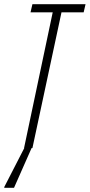

<svg xmlns="http://www.w3.org/2000/svg" viewBox="-52 -708 429 918"><path d="M103 -688H357L348 -649H242L103 0H99L15 190H-32L-31 185L64 0H63L200 -649H94Z"/></svg>

Font: Saira Ultra Condensed ExLight
Style: Italic
Weight: 200
Width: 1
Italic angle: -12°
Designer: Hector Gatti with collaboration of the Omnibus-Type team
Foundry: Omnibus-Type
Version: Version 1.001; ttfautohint (v1.8)